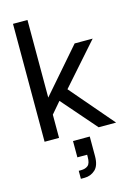

<svg xmlns="http://www.w3.org/2000/svg" viewBox="-140 -771 767 1101"><g transform="rotate(-15 243.0 -220.5)"><path d="M210.6 38.1V135H268.5V148Q268.5 186.2 253.2 198.9Q238 211.6 211.5 211.6H198.2V259.1H220.1Q256.5 259.1 283.3 234.9Q310.1 210.7 310.1 154V38.1ZM52.1 -700V0H138V-700ZM364.5 -500 95.2 -190 131.6 -130.4 195 -204.5 373.1 0H476.7L256.7 -256.9L471.5 -500Z"/></g></svg>

Font: Overused Grotesk Light
Style: Regular
Weight: 300
Designer: RandomMaerks
Version: Version 0.005